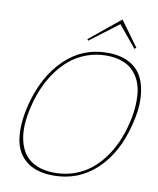

<svg xmlns="http://www.w3.org/2000/svg" viewBox="-109 -1128 1004 1222"><g transform="rotate(10 393.0 -517.5)"><path d="M740.2 -399.9Q753.4 -453.1 757.8 -502Q762.2 -550.8 758.1 -596.2Q753.9 -641.6 737.1 -678.5Q720.2 -715.3 692.9 -742.9Q665.5 -770.5 621.8 -785.6Q578.1 -800.8 522 -800.8Q455.1 -800.8 395.5 -778.8Q335.9 -756.8 290.3 -719.5Q244.6 -682.1 207.5 -630.6Q170.4 -579.1 145.5 -521.5Q120.6 -463.9 105 -399.9Q88.9 -335.4 85.7 -278.6Q82.5 -221.7 94.7 -171.6Q106.9 -121.6 134.3 -85.9Q161.6 -50.3 210.4 -29.5Q259.3 -8.8 326.2 -8.8Q392.6 -8.8 451.4 -29.5Q510.3 -50.3 555.7 -86.2Q601.1 -122.1 637.9 -172.1Q674.8 -222.2 699.7 -279.1Q724.6 -335.9 740.2 -399.9ZM761.2 -399.9Q714.4 -208.5 598.6 -99.4Q482.9 9.8 320.8 9.8Q211.4 9.8 147 -40Q82.5 -89.8 68.1 -180.9Q53.7 -272 84 -399.9Q132.3 -593.8 248.3 -706.8Q364.3 -819.8 525.9 -819.8Q607.9 -819.8 665 -790Q722.2 -760.3 750.2 -705.3Q778.3 -650.4 782.2 -573Q786.1 -495.6 761.2 -399.9ZM582 -1044.9 700.2 -882.8 689 -874 574.2 -1013.2 390.1 -874 383.8 -882.8Z"/></g></svg>

Font: Sinkin Sans 100 Thin Italic
Style: Regular
Weight: 100
Italic angle: -112°
Designer: Keith Bates
Foundry: K-Type
Version: Sinkin Sans (version 1.0)  by Keith Bates   •   © 2014   www